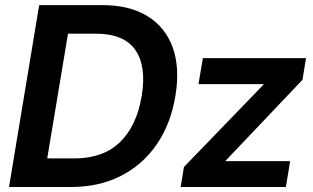

<svg xmlns="http://www.w3.org/2000/svg" viewBox="-20 -748 1251 768"><path d="M264.6 0H16.1L136.7 -727.5H389.6Q498.5 -727.5 570.1 -683.3Q641.6 -639.2 670.9 -557.9Q700.2 -476.6 681.6 -364.3Q663.1 -252 606.7 -170.2Q550.3 -88.4 463.1 -44.2Q376 0 264.6 0ZM168.9 -114.3H276.4Q393.1 -114.3 460 -179.4Q526.9 -244.6 546.9 -364.3Q566.4 -483.4 521.2 -548.3Q476.1 -613.3 362.3 -613.3H252ZM702.6 0 715.8 -80.1 1034.2 -409.7 1034.7 -411.6H773.9L791.5 -515.6H1204.1L1189.9 -428.7L882.8 -105.5L882.3 -103.5H1140.6L1123.5 0Z"/></svg>

Font: Inter Display Semi Bold
Style: Italic
Weight: 600
Italic angle: -9.39999°
Designer: Rasmus Andersson
Foundry: rsms
Version: Version 4.000;git-4fc901f